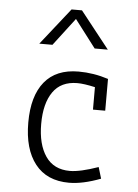

<svg xmlns="http://www.w3.org/2000/svg" viewBox="-54 -792 608 843"><g transform="rotate(5 250.0 -370.5)"><path d="M359 -320V-419Q310 -430 281 -430Q209 -430 173.5 -379Q138 -328 138 -238Q138 -148 174 -95.5Q210 -43 281 -43Q326 -43 406 -71L421 -21Q342 9 282 9Q184 9 132.5 -56.5Q81 -122 81 -239Q81 -356 132 -418.5Q183 -481 282 -481Q348 -481 413 -460V-320ZM273 -750 401 -588H343L250 -710L157 -588H99L227 -750Z"/></g></svg>

Font: Lekton
Style: Regular
Weight: 400
Designer: Paolo Mazzetti, Luciano Perondi, Raffaele Flato, Elena Papassissa, Emilio Macchia, Michela Povoleri, Tobias Seemiller, R
Version: Version 34.000